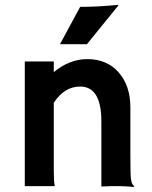

<svg xmlns="http://www.w3.org/2000/svg" viewBox="-20 -762 624 786"><path d="M200.2 -62.5Q200.2 -19.5 204.1 0H81.5V-510.3H200.2V-466.8Q264.6 -520 337.9 -520Q418 -520 465.8 -465.6Q513.7 -411.1 513.7 -322.3V-127.9Q513.7 -45.4 516.1 -28.8Q518.6 -12.2 522.7 -7.3Q526.9 -2.4 529.8 1.5L528.8 3.4Q489.3 0 471.2 0H437Q421.4 0 395 1.5V-264.6Q395 -407.7 308.1 -407.7Q243.7 -407.7 200.2 -341.3ZM308.1 -733.9Q381.3 -733.9 464.4 -742.2L463.9 -738.8L335.9 -581.1H225.6Z"/></svg>

Font: Hammersmith One
Style: Regular
Weight: 400
Designer: Nicole Fally
Foundry: Nicole Fally
Version: Version 1.003